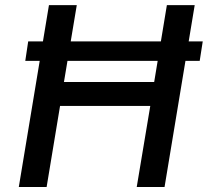

<svg xmlns="http://www.w3.org/2000/svg" viewBox="-20 -748 831 768"><path d="M791 -582.5 778.8 -504.4H81.1L92.8 -582.5ZM55.2 0 175.8 -727.5H287.1L235.8 -419.9H596.7L647.5 -727.5H758.8L638.2 0H526.9L581.1 -324.2H220.2L166.5 0Z"/></svg>

Font: Inter 17pt Medium
Style: Italic
Weight: 500
Italic angle: -9.3988°
Version: Version 4.001;git-66647c0bb